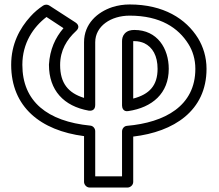

<svg xmlns="http://www.w3.org/2000/svg" viewBox="-20 -581 980 859"><path d="M560 -511C698 -511 778 -456 823 -384C842 -354 854 -316 854 -273C854 -107 718 -33 548 -18C535 -17 526 -5 526 7V208H406V6C406 -7 396 -18 384 -19C192 -38 80 -127 80 -291C80 -388 129 -460 188 -505L264 -455C227 -412 203 -359 199 -292V-291C199 -177 265 -106 377 -86C384 -85 406 -84 406 -111V-392C406 -464 476 -511 560 -511ZM904 -273C904 -326 889 -372 866 -410C812 -497 712 -561 560 -561C533 -561 507 -557 482 -549C416 -527 356 -475 356 -392V-143C285 -165 249 -209 249 -290C249 -356 279 -404 320 -442C344 -464 320 -479 317 -481L201 -556C194 -561 182 -562 173 -556C152 -542 133 -526 116 -507C68 -454 30 -384 30 -291C30 -102 162 3 356 28V233C356 244 366 258 381 258H551C562 258 576 248 576 233V30C757 9 904 -85 904 -273ZM581 -447C566 -447 550 -444 538 -431C528 -420 526 -407 526 -396V-109C526 -99 531 -80 554 -84C661 -100 735 -163 735 -273C735 -364 684 -447 581 -447ZM581 -397C599 -397 613 -393 625 -388C663 -370 685 -331 685 -273C685 -199 649 -159 576 -140V-396V-397Z"/></svg>

Font: Asimov
Style: XWidOu
Weight: 500
Designer: Google
Version: Version 2.000980; 2014